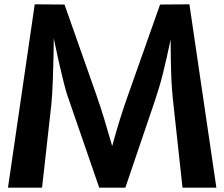

<svg xmlns="http://www.w3.org/2000/svg" viewBox="-20 -818 1040 890"><path d="M141 -798 279 -797 426 -380Q445 -326 464 -263.5Q483 -201 500 -141Q517 -204 536.5 -266.5Q556 -329 576 -384L722 -797L858 -798L983 52H826L784 -334Q776 -403 773.5 -476.5Q771 -550 771 -635Q762 -592 753.5 -554.5Q745 -517 736.5 -482.5Q728 -448 718.5 -416Q709 -384 698 -351L561 52H440L295 -368Q286 -393 275 -437Q264 -481 254 -525.5Q244 -570 237 -603.5Q230 -637 229 -641Q229 -641 229 -623.5Q229 -606 228.5 -579Q228 -552 227 -518Q226 -484 225 -450Q224 -416 222 -385.5Q220 -355 218 -334L175 52H17Z"/></svg>

Font: LINE Seed JP_TTF Bold
Style: Regular
Weight: 700
Designer: LINE & Fontrix & Fontworks
Version: Version 1.009